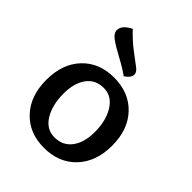

<svg xmlns="http://www.w3.org/2000/svg" viewBox="-208 -834 956 956"><g transform="rotate(45 270.0 -356.0)"><path d="M163 -722Q203 -679 247 -646Q291 -613 310.5 -598Q330 -583 330 -567Q330 -544 298 -523Q267 -546 215.5 -573.5Q164 -601 137.5 -620.5Q111 -640 111 -661Q111 -696 163 -722ZM393 -225Q393 -305 359.5 -358.5Q326 -412 269 -412Q211 -412 179 -368Q147 -324 147 -251Q147 -170 179.5 -117Q212 -64 269 -64Q328 -64 360.5 -108Q393 -152 393 -225ZM269 10Q165 10 101.5 -57.5Q38 -125 38 -238Q38 -351 101.5 -418Q165 -485 269 -485Q374 -485 438 -418Q502 -351 502 -238Q502 -125 438 -57.5Q374 10 269 10Z"/></g></svg>

Font: Overlock
Style: Bold
Weight: 700
Designer: Dario Muhafara
Foundry: Dario Manuel Muhafara
Version: Version 1.002